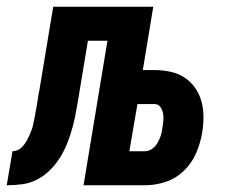

<svg xmlns="http://www.w3.org/2000/svg" viewBox="-64 -550 684 570"><path d="M-44 0 -27 -101Q-20 -101 -12.5 -104Q-5 -107 0.5 -112.5Q6 -118 10.5 -124.5Q15 -131 18.5 -138Q22 -145 25 -152Q28 -159 30.5 -166Q33 -173 34.5 -180.5Q36 -188 37.5 -195.5Q39 -203 40.5 -210Q42 -217 43 -225Q46 -239 48 -254Q50 -269 53 -283L94 -530H391L360 -342H395Q419 -342 442 -337Q465 -332 483.5 -320Q502 -308 515 -289.5Q528 -271 534 -249Q540 -227 540 -202.5Q540 -178 536 -155Q531 -125 518 -95Q505 -65 481.5 -42.5Q458 -20 427.5 -10Q397 0 366 0H184L255 -429H197L170 -266Q170 -266 170 -266Q170 -266 170 -265Q166 -243 162 -220Q158 -197 152 -174.5Q146 -152 137.5 -129.5Q129 -107 116.5 -86Q104 -65 86.5 -47Q69 -29 47 -17.5Q25 -6 2 -3Q-21 0 -44 0ZM320 -101H366Q378 -101 388 -108.5Q398 -116 404 -126.5Q410 -137 413.5 -148Q417 -159 418 -170Q420 -181 421 -192Q422 -203 420 -213.5Q418 -224 412 -232.5Q406 -241 395 -241H344Z"/></svg>

Font: Iosevka Curly Extended Oblique
Style: Bold
Weight: 700
Width: 7
Italic angle: -9°
Monospace: yes
Designer: Belleve Invis
Foundry: Belleve Invis
Version: Version 11.1.0; ttfautohint (v1.8.3)